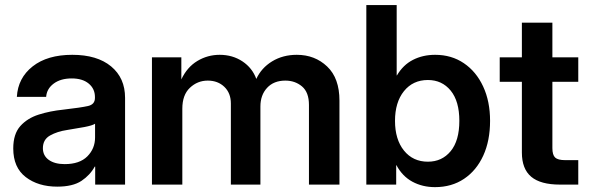

<svg xmlns="http://www.w3.org/2000/svg" viewBox="-20 -748 2386 778"><path d="M211.9 8.3Q134.8 8.3 84.2 -30.5Q33.7 -69.3 33.7 -146.5Q33.7 -205.1 62.3 -237.1Q90.8 -269 137 -283.7Q183.1 -298.3 236.3 -303.7Q308.1 -312 336.4 -318.4Q364.7 -324.7 364.7 -351.1V-355Q364.7 -388.2 339.6 -409.2Q314.5 -430.2 270.5 -430.2Q225.6 -430.2 197.5 -409.2Q169.4 -388.2 167 -355.5H48.3Q52.7 -432.1 112.3 -479Q171.9 -525.9 272.9 -525.9Q373.5 -525.9 430.2 -479Q486.8 -432.1 486.8 -351.6V0H365.7V-72.8H363.8Q345.2 -38.6 310.1 -15.1Q274.9 8.3 211.9 8.3ZM242.2 -83Q302.7 -83 334 -114.5Q365.2 -146 365.2 -190.9V-246.6Q354 -239.3 321.8 -233.2Q289.6 -227.1 251.5 -221.2Q211.9 -215.3 182.9 -199Q153.8 -182.6 153.8 -147.5Q153.8 -117.2 177.7 -100.1Q201.7 -83 242.2 -83Z M595.7 0V-515.6H714.8V-426.3Q738.3 -476.1 779.8 -501Q821.3 -525.9 870.1 -525.9Q922.4 -525.9 962.4 -499.3Q1002.4 -472.7 1018.6 -428.2Q1039.1 -472.7 1082.5 -499.3Q1126 -525.9 1182.6 -525.9Q1255.9 -525.9 1305.7 -478.5Q1355.5 -431.2 1355.5 -340.3V0H1231.9V-322.8Q1231.9 -374 1203.9 -397.7Q1175.8 -421.4 1136.2 -421.4Q1089.4 -421.4 1062.3 -392.1Q1035.2 -362.8 1035.2 -316.4V0H915.5V-328.6Q915.5 -370.6 889.2 -396Q862.8 -421.4 821.8 -421.4Q780.3 -421.4 749.5 -392.3Q718.8 -363.3 718.8 -307.6V0Z M1742.7 10.3Q1691.9 10.3 1651.1 -11.7Q1610.4 -33.7 1586.4 -78.6H1585.4V0H1464.4V-727.5H1587.4V-442.4H1588.4Q1613.3 -484.9 1653.3 -505.4Q1693.4 -525.9 1743.2 -525.9Q1809.6 -525.9 1859.6 -491.9Q1909.7 -458 1937.7 -397.7Q1965.8 -337.4 1965.8 -258.3Q1965.8 -177.7 1938.2 -117.4Q1910.6 -57.1 1860.4 -23.4Q1810.1 10.3 1742.7 10.3ZM1713.9 -92.8Q1771 -92.8 1806.2 -135.5Q1841.3 -178.2 1841.3 -258.3Q1841.3 -337.9 1806.2 -380.9Q1771 -423.8 1713.9 -423.8Q1653.3 -423.8 1616.9 -378.7Q1580.6 -333.5 1580.6 -258.3Q1580.6 -183.1 1616.9 -137.9Q1653.3 -92.8 1713.9 -92.8Z M2323.2 -515.6V-416.5H2218.3V-147.9Q2218.3 -120.1 2229.5 -109.6Q2240.7 -99.1 2270.5 -99.1H2323.2V0H2249Q2170.4 0 2132.6 -31.7Q2094.7 -63.5 2094.7 -129.9V-416.5H2004.9V-515.6H2094.7V-656.2H2218.3V-515.6Z"/></svg>

Font: Inter Display SemiBold
Style: Regular
Weight: 600
Designer: Rasmus Andersson
Foundry: rsms
Version: Version 4.001;git-9221beed3